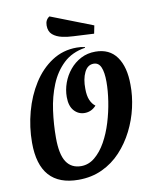

<svg xmlns="http://www.w3.org/2000/svg" viewBox="-98 -968 840 1062"><g transform="rotate(-10 322.0 -437.0)"><path d="M257 22Q38 22 38 -224Q38 -312 61 -397Q84 -482 127.5 -550.5Q171 -619 233 -659.5Q295 -700 372 -700Q398 -700 418 -695V-691Q343 -679 295.5 -634Q248 -589 221 -523Q194 -457 183.5 -380.5Q173 -304 173 -228Q173 -135 201 -92.5Q229 -50 284 -50Q326 -50 361 -79Q396 -108 422.5 -155.5Q449 -203 466.5 -260.5Q484 -318 493 -376.5Q502 -435 502 -485Q502 -539 489.5 -567.5Q477 -596 449 -596Q415 -596 397 -559Q379 -522 380 -467Q380 -428 390.5 -403.5Q401 -379 419 -366Q392 -336 354 -336Q319 -336 295 -362.5Q271 -389 271 -440Q271 -480 285 -519Q299 -558 325.5 -590Q352 -622 388.5 -641Q425 -660 470 -660Q549 -660 589.5 -603Q630 -546 630 -446Q631 -384 616 -318Q601 -252 570.5 -191.5Q540 -131 495 -82.5Q450 -34 390 -6Q330 22 257 22ZM481 -759 365 -765Q334 -766 302.5 -773Q271 -780 250.5 -797.5Q230 -815 230 -849Q230 -881 254 -896L490 -804Z"/></g></svg>

Font: Sansita Swashed Medium
Style: Regular
Weight: 500
Designer: Pablo Cosgaya
Foundry: Omnibus-Type
Version: Version 1.003; ttfautohint (v1.8.3)